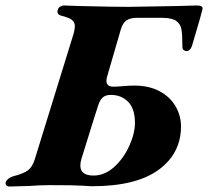

<svg xmlns="http://www.w3.org/2000/svg" viewBox="-63 -675 758 700"><path d="M-42 -11Q-40 -17 -33 -23Q-26 -29 -16 -32Q23 -42 39 -54Q55 -66 64 -95L205 -551Q210 -569 210 -579Q210 -594 199 -602.5Q188 -611 160 -618Q142 -623 148 -640Q149 -646 156 -650.5Q163 -655 170 -655Q181 -655 229 -653Q352 -650 405 -650Q422 -650 581 -653L654 -655Q667 -655 672 -651.5Q677 -648 675 -640Q666 -608 664 -600L637 -508Q634 -499 629 -494Q624 -489 618 -489Q602 -489 602 -505Q602 -548 598.5 -568Q595 -588 579 -599Q563 -610 528 -610H435Q412 -610 398 -600.5Q384 -591 377 -566L327 -394Q325 -384 325 -380Q325 -359 351 -359Q364 -359 386 -361Q408 -363 427 -363Q480 -363 518.5 -342.5Q557 -322 577 -287.5Q597 -253 597 -213Q596 -114 514 -55Q432 4 272 4Q267 4 237.5 2Q208 0 117 0Q83 0 44 3Q-10 5 -28 5Q-37 5 -40.5 0Q-44 -5 -42 -11ZM429 -227Q429 -278 404.5 -303.5Q380 -329 341 -329Q323 -329 312.5 -320.5Q302 -312 295 -291L274 -225Q273 -221 234 -96Q230 -84 230 -71Q230 -35 278 -35Q319 -35 353.5 -66.5Q388 -98 408.5 -143.5Q429 -189 429 -227Z"/></svg>

Font: EB Garamond ExtraBold
Style: Italic
Weight: 800
Italic angle: -17.2°
Designer: Georg Duffner and Octavio Pardo
Foundry: Georg Duffner
Version: Version 1.000